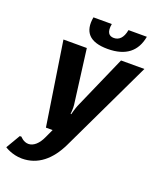

<svg xmlns="http://www.w3.org/2000/svg" viewBox="-181 -773 899 1081"><g transform="rotate(20 268.0 -232.5)"><path d="M275 -175C267 -155 258 -120 258 -120H254C254 -120 258 -155 255 -175L213 -500H73L150 0H190L167 50C147 95 118 120 88 120C58 120 38 95 38 95H28L-22 180C-22 180 22 210 82 210C177 210 248 150 296 50L558 -500H418ZM336 -605C306 -605 290 -625 299 -675H189C173 -585 214 -535 324 -535C434 -535 493 -585 509 -675H399C390 -625 366 -605 336 -605Z"/></g></svg>

Font: Scada
Style: Bold Italic
Weight: 700
Designer: Jovanny Lemonad
Foundry: Jovanny Lemonad
Version: Version 3.005